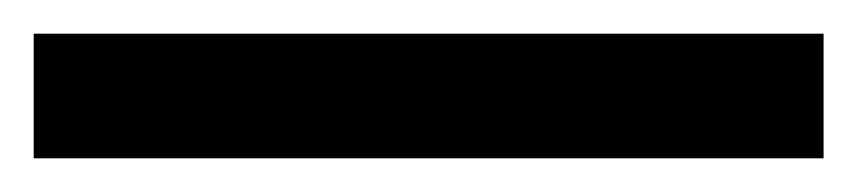

<svg xmlns="http://www.w3.org/2000/svg" viewBox="-23 -854 509 114"><path d="M466 -760V-834H-3V-760Z"/></svg>

Font: Noto Sans Sinhala Condensed Medium
Style: Regular
Weight: 500
Width: 3
Designer: Jelle Bosma - Monotype Design Team
Foundry: Monotype Imaging Inc.
Version: Version 2.006